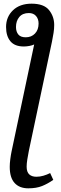

<svg xmlns="http://www.w3.org/2000/svg" viewBox="-20 -785 334 1045"><path d="M134 240Q86 240 59.5 211Q33 182 33 123Q33 105 36 81.5Q39 58 43 39L166 -543Q156 -538 140 -535Q124 -532 110 -532Q60 -532 36.5 -560.5Q13 -589 13 -638Q13 -693 50.5 -729Q88 -765 152 -765Q219 -765 247 -730Q275 -695 275 -649Q275 -628 271.5 -606Q268 -584 263 -559L137 36Q132 61 128.5 83.5Q125 106 125 122Q125 151 139 164Q153 177 178 177Q197 177 216 171.5Q235 166 253 157L270 194Q240 215 209 227.5Q178 240 134 240ZM120 -582Q151 -582 170.5 -602.5Q190 -623 190 -657Q190 -682 176 -698Q162 -714 137 -714Q103 -714 85 -692.5Q67 -671 67 -638Q67 -613 79.5 -597.5Q92 -582 120 -582Z"/></svg>

Font: NotoSerif-Italic
Style: Regular
Weight: 400
Italic angle: -12°
Designer: Monotype Design Team
Foundry: Monotype Imaging Inc.
Version: Version 2.007; ttfautohint (v1.8) -l 8 -r 50 -G 200 -x 14 -D